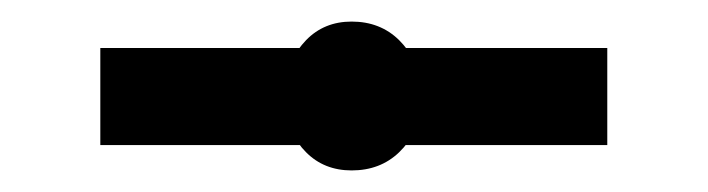

<svg xmlns="http://www.w3.org/2000/svg" viewBox="-20 -432 656 178"><path d="M73 -297.5V-387.5H543V-297.5ZM306 -294.5Q280.5 -294.5 263.8 -311.5Q247 -328.5 247 -353Q247 -377.5 263.8 -394.8Q280.5 -412 306 -412Q332.5 -412 350 -394.8Q367.5 -377.5 367.5 -353Q367.5 -328.5 350 -311.5Q332.5 -294.5 306 -294.5ZM306 -274Q280.5 -274 263.8 -290.8Q247 -307.5 247 -331.5Q247 -356 263.8 -373.2Q280.5 -390.5 306 -390.5Q332.5 -390.5 350 -373.2Q367.5 -356 367.5 -331.5Q367.5 -307.5 350 -290.8Q332.5 -274 306 -274Z"/></svg>

Font: Overpass Mono Medium
Style: Regular
Weight: 500
Monospace: yes
Designer: Delve Withrington, Dave Bailey
Foundry: Delve Fonts LLC
Version: Version 4.000